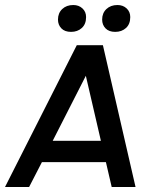

<svg xmlns="http://www.w3.org/2000/svg" viewBox="-29 -745 605 765"><path d="M416 0 393 -99H138L87 0H-9L277 -565H381L511 0ZM181 -184H373L313 -443ZM202 -667Q202 -693 219 -709Q236 -725 263 -725Q285 -725 299.5 -711.5Q314 -698 314 -677Q314 -649 297 -633.5Q280 -618 254 -618Q229 -618 215.5 -632Q202 -646 202 -667ZM378 -667Q378 -693 395 -709Q412 -725 439 -725Q461 -725 475.5 -711.5Q490 -698 490 -677Q490 -649 473 -633.5Q456 -618 430 -618Q405 -618 391.5 -632Q378 -646 378 -667Z"/></svg>

Font: Neutral Grotesk
Style: Italic
Weight: 400
Italic angle: -8°
Designer: Nawras Khrais
Foundry: Nawras Khrais
Version: Version 1.000